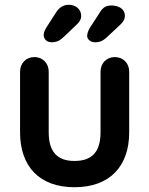

<svg xmlns="http://www.w3.org/2000/svg" viewBox="-20 -774 625 804"><path d="M401 -474V-220C401 -138 365 -100 292 -100C220 -100 184 -138 184 -220V-474C184 -509 159 -535 124 -535C89 -535 64 -509 64 -474V-220C64 -78 144 10 292 10C440 10 521 -78 521 -220V-474C521 -509 496 -535 461 -535C426 -535 401 -509 401 -474ZM253 -625 302 -672C314 -683 320 -695 320 -706C320 -740 292 -754 268 -754C245 -754 228 -742 216 -724L175 -660C166 -646 162 -634 163 -624C165 -609 177 -597 196 -597C222 -597 234 -607 253 -625ZM435 -625 485 -672C498 -684 503 -696 503 -707C503 -740 472 -751 447 -751C423 -751 411 -742 400 -725L358 -660C349 -646 345 -633 345 -623C345 -609 360 -597 378 -597C404 -597 416 -607 435 -625Z"/></svg>

Font: Hotpoint
Style: Bold
Weight: 700
Designer: Andrew Paglinawan, Luciano Perondi, Riccardo Olocco
Foundry: CAST Cooperativa Anonima Servizi Tipografici
Version: Version 1.000;PS 2.1;hotconv 16.6.51;makeotf.lib2.5.65220